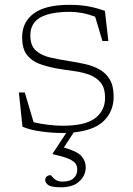

<svg xmlns="http://www.w3.org/2000/svg" viewBox="-20 -542 548 794"><path d="M232 232.5Q193 232.5 180 223.5Q167 214.5 167 202.5Q167 195 172.5 188.8Q178 182.5 189 182.5Q191.5 182.5 196.2 189Q201 195.5 211 202.2Q221 209 239 209Q269.5 209 284.5 195Q299.5 181 299.5 159.5Q299.5 145.5 292.8 135Q286 124.5 264.5 115Q243 105.5 197.5 95.5V93.5L254 7.5Q246 8 237.5 8Q198 8 151 1.8Q104 -4.5 73 -18L58 -159.5H82.5L119 -36.5Q147.5 -29.5 181 -25.8Q214.5 -22 238.5 -22Q332.5 -22 373.5 -53.2Q414.5 -84.5 414.5 -137.5Q414.5 -178.5 396 -200.8Q377.5 -223 347.8 -233.5Q318 -244 283.5 -248.5Q249 -253 217 -258.5Q174.5 -266 141.8 -278.5Q109 -291 90.2 -316.5Q71.5 -342 71.5 -388Q71.5 -450.5 119.5 -486.2Q167.5 -522 267 -522Q314 -522 349.2 -515Q384.5 -508 414 -496.5L428 -372.5H403.5L373.5 -473Q343.5 -484 318.2 -488.5Q293 -493 269 -493Q187.5 -493 146.5 -469.5Q105.5 -446 105.5 -395.5Q105.5 -353.5 128.2 -333Q151 -312.5 188.2 -304Q225.5 -295.5 268.5 -289Q301 -284 333 -276.8Q365 -269.5 391.5 -254.8Q418 -240 434 -213.2Q450 -186.5 450 -142.5Q450 -82.5 410.2 -42.8Q370.5 -3 285 5.5L244 68Q300 84 317.2 104Q334.5 124 334.5 149.5Q334.5 184 308 208.2Q281.5 232.5 232 232.5Z"/></svg>

Font: Newsreader 6pt ExtraLight
Style: Regular
Weight: 275
Designer: Hugues Gentile
Foundry: Production Type
Version: Version 1.003; ttfautohint (v1.8.3)